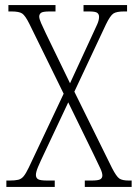

<svg xmlns="http://www.w3.org/2000/svg" viewBox="-20 -734 543 754"><path d="M5 0V-25H18Q39 -25 51.5 -28Q64 -31 73 -42Q82 -53 93 -76L230 -366L95 -641Q79 -673 67 -681Q55 -689 25 -689H13V-714H198V-689H175Q148 -689 141 -683.5Q134 -678 134 -669Q134 -660 141.5 -643Q149 -626 160 -603L255 -407L345 -602Q355 -623 362 -639Q369 -655 369 -668Q369 -678 362 -683.5Q355 -689 330 -689H308V-714H479V-689H467Q438 -689 425.5 -681Q413 -673 396 -638L272 -374L420 -74Q437 -41 448.5 -33Q460 -25 486 -25H497V0H313V-25H339Q366 -25 374 -30Q382 -35 382 -45Q382 -55 374.5 -71.5Q367 -88 349 -125L248 -332L159 -143Q137 -97 129 -77.5Q121 -58 121 -47Q121 -36 129 -30.5Q137 -25 166 -25H195V0Z"/></svg>

Font: Noto Serif Lao Condensed ExtraLight
Style: Regular
Weight: 200
Width: 3
Designer: Monotype Design Team
Foundry: Monotype Imaging Inc.
Version: Version 2.003; ttfautohint (v1.8.4.7-5d5b)